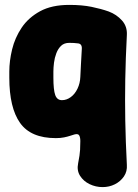

<svg xmlns="http://www.w3.org/2000/svg" viewBox="-20 -542 563 784"><path d="M208 22Q106 22 62 -40Q18 -102 18 -225V-250Q18 -293 29.5 -340.5Q41 -388 68.5 -429Q96 -470 143.5 -496Q191 -522 263 -522Q315 -522 354 -514Q393 -506 424 -495Q456 -483 478 -458.5Q500 -434 498 -399Q493 -303 491.5 -218.5Q490 -134 491.5 -50Q493 34 498 131Q500 158 486 178.5Q472 199 449 210.5Q426 222 399 222Q371 222 346 210Q321 198 307 176Q293 154 299 125Q306 90 307 70Q308 50 308 34Q308 19 303.5 11Q299 3 284 7Q277 9 266.5 12.5Q256 16 241.5 19Q227 22 208 22ZM233 -133Q252 -133 269 -145.5Q286 -158 296.5 -180Q307 -202 308 -228Q309 -252 310.5 -278Q312 -304 314 -341Q316 -364 297 -365Q291 -366 281.5 -366.5Q272 -367 263 -367Q242 -367 229.5 -355Q217 -343 210 -324.5Q203 -306 200.5 -286Q198 -266 198 -250V-225Q198 -175 205.5 -154Q213 -133 233 -133Z"/></svg>

Font: Winky Sans ExtraBold
Style: Regular
Weight: 800
Designer: Simon Atzbach
Foundry: typofactur
Version: Version 1.205